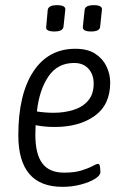

<svg xmlns="http://www.w3.org/2000/svg" viewBox="-20 -718 494 744"><path d="M222 6Q51 6 51 -194Q51 -352 109 -440.5Q167 -529 272 -529Q320 -529 349.5 -509.5Q379 -490 393 -460Q407 -430 407 -398Q407 -312 347 -269Q287 -226 192 -226Q170 -226 151 -228Q132 -230 118 -233Q117 -214 117 -196Q117 -121 144 -85Q171 -49 228 -49Q269 -49 296 -57.5Q323 -66 338.5 -74.5Q354 -83 360 -83Q366 -83 367.5 -71.5Q369 -60 369 -51Q369 -38 348 -25Q327 -12 293.5 -3Q260 6 222 6ZM188 -281Q229 -281 264.5 -292Q300 -303 321.5 -328Q343 -353 343 -394Q343 -429 323 -451.5Q303 -474 267 -474Q203 -474 167.5 -421.5Q132 -369 123 -286Q156 -281 188 -281ZM333 -596Q299 -596 301 -614L308 -680Q310 -698 344 -698Q377 -698 375 -680L368 -614Q366 -596 333 -596ZM191 -596Q156 -596 159 -614L165 -680Q168 -698 201 -698Q235 -698 233 -680L226 -614Q223 -596 191 -596Z"/></svg>

Font: Asap Condensed Condensed Light
Style: Italic
Weight: 300
Width: 3
Italic angle: -6°
Designer: Pablo Cosgaya
Foundry: Omnibus-Type
Version: Version 3.001; ttfautohint (v1.8.4.7-5d5b)